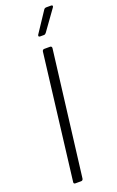

<svg xmlns="http://www.w3.org/2000/svg" viewBox="-171 -939 600 981"><g transform="rotate(-20 129.0 -448.0)"><path d="M144 -767H165C170 -767 174 -770 177 -774L256 -884C261 -891 258 -896 251 -896H224C219 -896 213 -893 211 -889L138 -779C134 -772 136 -767 144 -767ZM56 0H88C94 0 98 -4 99 -10L183 -690C183 -696 180 -700 174 -700H142C136 -700 132 -696 131 -690L48 -10C47 -4 50 0 56 0Z"/></g></svg>

Font: Barlow Semi Condensed Light
Style: Italic
Weight: 300
Width: 4
Italic angle: -7°
Designer: Jeremy Tribby
Foundry: Tribby Type
Version: Version 1.422;hotconv 1.0.109;makeotfexe 2.5.65596